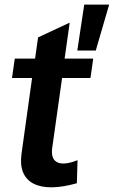

<svg xmlns="http://www.w3.org/2000/svg" viewBox="-20 -798 493 832"><path d="M313 -4 316 -104C239 -73 198 -92 206 -155L249 -460H372L384 -544H260L282 -700L145 -636L132 -544H44L32 -460H119L73 -130C56 -5 148 43 313 -4ZM315 -579H395L453 -778H345Z"/></svg>

Font: Ronzino Bold
Style: Italic
Weight: 700
Italic angle: -8°
Designer: Nunzio Mazzaferro
Foundry: Collletttivo
Version: Version 1.000;Glyphs 3.3 (3337)